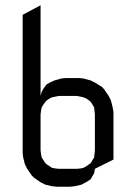

<svg xmlns="http://www.w3.org/2000/svg" viewBox="-20 -708 520 728"><path d="M65.9 -128.9V-651.9L133.8 -688V-344.2L138.2 -359.9L143.1 -369.1L151.9 -381.8L155.8 -387.2L168.9 -395L186 -402.8L211.9 -410.2L229 -412.1H280.8L296.9 -410.2L324.2 -402.8L339.8 -395L367.2 -377.9L375 -369.1L392.1 -344.2L400.9 -326.2L407.2 -300.8L410.2 -283.2V-103L339.8 -67.9L336.9 -50.8L332 -43L324.2 -28.8L318.8 -24.9L306.2 -17.1L289.1 -7.8L263.2 -2L246.1 0H194.8L176.8 -2L151.9 -7.8L133.8 -17.1L108.9 -34.2L100.1 -43L83 -67.9L74.2 -85.9L67.9 -110.8ZM133.8 -137.2 136.2 -120.1 138.2 -110.8 143.1 -103 151.9 -89.8 155.8 -85.9 168.9 -77.1 176.8 -71.8 186 -69.8 203.1 -67.9H272L289.1 -69.8L296.9 -71.8L306.2 -77.1L318.8 -85.9L324.2 -89.8L332 -103L336.9 -110.8L337.9 -120.1L339.8 -137.2V-273.9L337.9 -292L336.9 -300.8L332 -309.1L324.2 -321.8L318.8 -326.2L306.2 -335L296.9 -338.9L289.1 -340.8L272 -344.2H203.1L186 -340.8L176.8 -338.9L168.9 -335L155.8 -326.2L151.9 -321.8L143.1 -309.1L138.2 -300.8L136.2 -292L133.8 -273.9Z"/></svg>

Font: Petahja
Style: Regular
Weight: 400
Designer: T. Christopher White
Version: Version 1.1